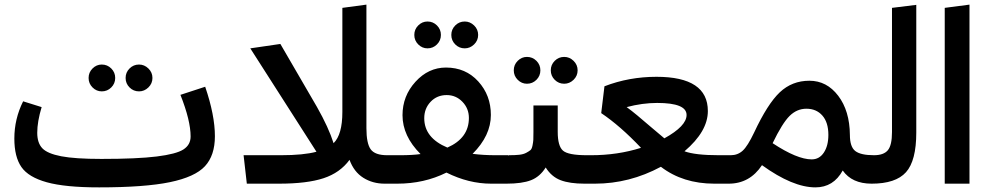

<svg xmlns="http://www.w3.org/2000/svg" viewBox="-20 -794 4273 830"><path d="M420 -399Q397 -399 380 -416Q363 -433 363 -457Q363 -481 380 -498Q397 -515 420 -515Q444 -515 461 -498Q478 -481 478 -457Q478 -433 461 -416Q444 -399 420 -399ZM581 -399Q557 -399 540 -416Q523 -433 523 -457Q523 -481 540 -498Q557 -515 581 -515Q604 -515 621.5 -498Q639 -481 639 -457Q639 -433 621.5 -416Q604 -399 581 -399ZM867 -419Q909 -296 909 -205Q909 -122 866 -75.5Q823 -29 714.5 -6.5Q606 16 408 16V15L407 16Q262 16 182.5 -6Q103 -28 72.5 -72Q42 -116 42 -195Q42 -280 80 -356L160 -331Q141 -268 141 -220Q141 -176 163 -153Q185 -130 244.5 -118.5Q304 -107 418 -107Q573 -107 657.5 -117.5Q742 -128 773 -148Q804 -168 804 -204Q804 -273 760 -384Z M1654 -123 1663 -56 1643 0Q1591 0 1550.5 -25.5Q1510 -51 1491 -103Q1450 -47 1378.5 -23.5Q1307 0 1186 0H1047L1033 -123H1194Q1292 -123 1348 -138L1062 -585L1192 -604L1350 -332Q1401 -242 1422 -175Q1460 -212 1460 -310V-760L1564 -774V-240Q1564 -174 1582.5 -148.5Q1601 -123 1654 -123Z M1828 -585Q1805 -585 1788 -602Q1771 -619 1771 -643Q1771 -667 1788 -684Q1805 -701 1828 -701Q1852 -701 1869 -684Q1886 -667 1886 -643Q1886 -619 1869 -602Q1852 -585 1828 -585ZM1989 -585Q1965 -585 1948 -602Q1931 -619 1931 -643Q1931 -667 1948 -684Q1965 -701 1989 -701Q2012 -701 2029.5 -684Q2047 -667 2047 -643Q2047 -619 2029.5 -602Q2012 -585 1989 -585ZM2178 -123 2189 -57 2169 0H2103Q2006 0 1910 -48Q1814 0 1697 0H1643L1623 -57L1653 -123H1710Q1763 -123 1798 -128Q1720 -206 1720 -296Q1720 -379 1776 -440.5Q1832 -502 1908 -502Q1993 -502 2047.5 -442Q2102 -382 2102 -297Q2102 -208 2023 -129Q2069 -123 2123 -123ZM1814 -283Q1814 -198 1914 -156Q2007 -197 2007 -284Q2007 -325 1979 -354Q1951 -383 1911 -383Q1869 -383 1841.5 -354Q1814 -325 1814 -283Z M2258 -432Q2235 -432 2218 -449Q2201 -466 2201 -490Q2201 -514 2218 -531Q2235 -548 2258 -548Q2282 -548 2299 -531Q2316 -514 2316 -490Q2316 -466 2299 -449Q2282 -432 2258 -432ZM2419 -432Q2395 -432 2378 -449Q2361 -466 2361 -490Q2361 -514 2378 -531Q2395 -548 2419 -548Q2442 -548 2459.5 -531Q2477 -514 2477 -490Q2477 -466 2459.5 -449Q2442 -432 2419 -432ZM2517 -123 2527 -58 2507 0Q2443 0 2403.5 -15Q2364 -30 2339 -70Q2314 -30 2275.5 -15Q2237 0 2169 0L2149 -57L2180 -123Q2207 -123 2225 -125Q2243 -127 2255 -133.5Q2267 -140 2273 -145Q2279 -150 2282 -165Q2285 -180 2285.5 -189.5Q2286 -199 2286 -223V-338H2391V-224Q2391 -163 2413.5 -143Q2436 -123 2517 -123Z M3124 -123 3133 -57 3113 0H3068Q2932 0 2837 -73Q2701 0 2552 0H2507L2487 -58L2517 -123H2535Q2650 -123 2751 -155Q2661 -250 2579 -305L2593 -421Q2699 -462 2818 -462Q3040 -462 3040 -314Q3040 -226 2939 -140Q2985 -123 3088 -123ZM2689 -331Q2711 -315 2735 -295Q2759 -275 2794.5 -244.5Q2830 -214 2852 -196Q2948 -249 2948 -297Q2948 -349 2821 -349Q2757 -349 2689 -331Z M3758 -123 3768 -59 3748 0Q3663 0 3623 -57Q3583 16 3505 16Q3407 16 3274 -80Q3221 0 3130 0H3113L3093 -56L3123 -123H3139Q3169 -123 3190.5 -142.5Q3212 -162 3240 -221Q3298 -345 3351 -395Q3404 -445 3479 -445Q3554 -445 3603.5 -380Q3653 -315 3654 -211Q3654 -159 3677.5 -141Q3701 -123 3758 -123ZM3489 -105Q3522 -105 3541.5 -134.5Q3561 -164 3561 -211Q3561 -265 3535 -294.5Q3509 -324 3466 -324Q3425 -324 3393.5 -293Q3362 -262 3320 -175Q3426 -105 3489 -105Z M3748 0 3728 -57 3758 -123Q3800 -123 3818 -144.5Q3836 -166 3836 -223V-760L3941 -773V-221Q3941 -99 3896.5 -49.5Q3852 0 3748 0Z M4171 0H4064V-760L4171 -774Z"/></svg>

Font: FiraGO Medium
Style: Regular
Weight: 500
Designer: bBox Type
Foundry: bBox Type GmbH
Version: Version 1.001;PS 001.001;hotconv 1.0.88;makeotf.lib2.5.64775